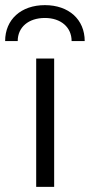

<svg xmlns="http://www.w3.org/2000/svg" viewBox="-69 -728 350 748"><path d="M72 -500V0H142V-500ZM210 -568H261C261 -652 199 -708 106 -708C13 -708 -49 -652 -49 -568H0C0 -622 42 -658 106 -658C168 -658 210 -622 210 -568Z"/></svg>

Font: Gully Light
Style: Regular
Weight: 300
Designer: jaikishan Patel
Foundry: MagicType
Version: Version 1.000;Glyphs 3.2 (3242)